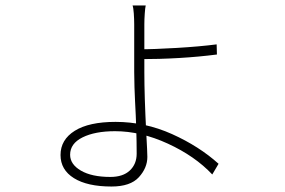

<svg xmlns="http://www.w3.org/2000/svg" viewBox="-20 -630 1040 701"><path d="M507 -541V-366Q507 -280 514 -145Q518 -73 518 -57Q518 -17 487 17Q456 51 387 51Q299 51 250 20.5Q201 -10 201 -64Q201 -120 253 -152.5Q305 -185 402 -185Q509 -185 608 -140.5Q707 -96 778 -32L755 7Q692 -60 593 -105.5Q494 -151 400 -151Q327 -151 281.5 -128.5Q236 -106 236 -65Q236 -30 275.5 -7Q315 16 383 16Q429 16 454 -7.5Q479 -31 479 -69Q479 -154 473 -262Q472 -285 471 -311.5Q470 -338 470 -367V-541Q470 -560 468.5 -581Q467 -602 464 -610H512Q510 -602 508.5 -580.5Q507 -559 507 -541ZM771 -468 772 -431Q640 -414 486 -414V-450Q541 -450 625 -455Q709 -460 771 -468Z"/></svg>

Font: Merged Yaku Han JP ExtraLight
Style: Regular
Weight: 250
Designer: Ryoko NISHIZUKA 西塚涼子 (kana, bopomofo & ideographs); Paul D. Hunt (Latin, Greek & Cyrillic); Sandoll Communications 산돌커뮤니
Foundry: Adobe
Version: Version 2.004